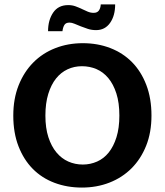

<svg xmlns="http://www.w3.org/2000/svg" viewBox="-20 -836 744 867"><path d="M354 -641Q421 -641 478 -619Q535 -597 576 -555.5Q617 -514 640.5 -453Q664 -392 664 -314Q664 -238 640 -178Q616 -118 574 -76Q532 -34 474.5 -11.5Q417 11 350 11Q283 11 226 -10.5Q169 -32 128 -73.5Q87 -115 63.5 -175.5Q40 -236 40 -314Q40 -390 64 -450.5Q88 -511 130 -553.5Q172 -596 229.5 -618.5Q287 -641 354 -641ZM185 -314Q185 -258 198.5 -216.5Q212 -175 235 -147.5Q258 -120 288.5 -106.5Q319 -93 354 -93Q388 -93 418.5 -106.5Q449 -120 471 -147.5Q493 -175 506 -216.5Q519 -258 519 -314Q519 -372 505.5 -414Q492 -456 469 -483.5Q446 -511 415.5 -524Q385 -537 350 -537Q315 -537 285 -523Q255 -509 233 -481.5Q211 -454 198 -412Q185 -370 185 -314ZM197 -695Q197 -745 220 -779Q243 -813 288 -813Q306 -813 321 -807.5Q336 -802 349.5 -795.5Q363 -789 376 -783.5Q389 -778 403 -778Q419 -778 426.5 -788.5Q434 -799 435 -816H500Q500 -765 477 -732.5Q454 -700 414 -700Q394 -700 377 -705.5Q360 -711 345 -717Q330 -723 317 -728.5Q304 -734 294 -734Q277 -734 270.5 -723Q264 -712 262 -695Z"/></svg>

Font: Mukta Vaani
Style: Bold
Weight: 700
Designer: Noopur Datye, Girish Dalvi, Yashodeep Gholap, Pallavi Karambelkar
Foundry: Ek Type
Version: Version 2.538;PS 1.000;hotconv 16.6.51;makeotf.lib2.5.65220;